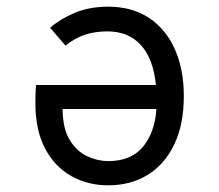

<svg xmlns="http://www.w3.org/2000/svg" viewBox="-20 -543 656 575"><path d="M304 12Q243.5 12 194 -15.5Q144.5 -43 115.2 -97.8Q86 -152.5 86 -235Q86 -244.5 86.2 -257.8Q86.5 -271 88 -288.5H447Q439 -367.5 401.8 -408.2Q364.5 -449 301.5 -449Q265 -449 235 -439.2Q205 -429.5 176 -406.5L130 -460Q161.5 -487 205 -505Q248.5 -523 304 -523Q376 -523 426.8 -489Q477.5 -455 504 -394.8Q530.5 -334.5 530.5 -255Q530.5 -170.5 502 -110.8Q473.5 -51 422.5 -19.5Q371.5 12 304 12ZM304 -60.5Q372.5 -60.5 408 -103.2Q443.5 -146 448.5 -216.5H167.5Q168 -157 189.2 -123Q210.5 -89 241.8 -74.8Q273 -60.5 304 -60.5Z"/></svg>

Font: Overpass Mono
Style: Regular
Weight: 400
Designer: Delve Withrington, Dave Bailey
Foundry: Delve Fonts LLC
Version: Version 4.000